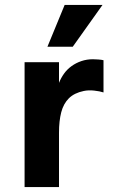

<svg xmlns="http://www.w3.org/2000/svg" viewBox="-20 -761 459 781"><path d="M80 0V-508H220V-424Q228 -444 240.5 -461.5Q253 -479 271 -492Q289 -505 311 -512.5Q333 -520 358 -520Q366 -520 380 -519Q394 -518 401 -516V-385Q386 -390 363 -392.5Q340 -395 321 -391Q282 -383 260 -361Q238 -339 229 -304Q220 -269 220 -221V0ZM276 -571H173L243 -741H397Z"/></svg>

Font: Inclusive Sans
Style: Bold
Weight: 700
Designer: Olivia King
Foundry: Olivia King
Version: Version 2.004